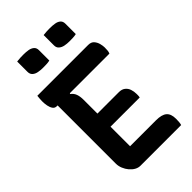

<svg xmlns="http://www.w3.org/2000/svg" viewBox="-274 -1011 1098 1098"><g transform="rotate(-45 275.0 -461.5)"><path d="M39 -700H450Q474 -700 486 -686Q498 -672 502.5 -654Q507 -636 507 -623Q507 -609 506 -598.5Q505 -588 501 -579H75Q60 -579 51.5 -591Q43 -603 39.5 -621Q36 -639 36 -658Q36 -668 37 -679Q38 -690 39 -700ZM170 -385H384Q407 -385 421.5 -373.5Q436 -362 442 -344Q448 -326 448 -306Q448 -301 448 -296Q448 -291 447.5 -287Q447 -283 446 -279H170ZM173 0Q156 0 140 -9Q124 -18 111 -33.5Q98 -49 90 -68.5Q82 -88 82 -108Q82 -157 82 -207Q82 -257 82 -308Q82 -359 82 -409Q82 -459 82 -507.5Q82 -556 82 -603H190L179 -574Q196 -562 203 -543Q210 -524 210 -496Q210 -450 210 -403Q210 -356 210 -308.5Q210 -261 210 -214Q210 -167 210 -121H420Q466 -121 486.5 -103.5Q507 -86 507 -46Q507 -33 506 -20.5Q505 -8 502 0ZM96 -920Q109 -922 123.5 -922.5Q138 -923 150 -923Q170 -923 188 -920Q206 -917 218 -907Q230 -897 230 -878V-794Q217 -791 202 -790.5Q187 -790 175 -790Q156 -790 137.5 -793.5Q119 -797 107.5 -807.5Q96 -818 96 -836ZM310 -920Q323 -922 338 -922.5Q353 -923 364 -923Q384 -923 402.5 -920Q421 -917 432.5 -907Q444 -897 444 -878V-794Q431 -791 416.5 -790.5Q402 -790 389 -790Q370 -790 352 -793.5Q334 -797 322 -807.5Q310 -818 310 -836Z"/></g></svg>

Font: Recursive Casual SemiBold
Style: Regular
Weight: 600
Version: Version 1.047